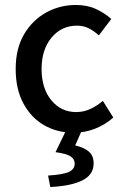

<svg xmlns="http://www.w3.org/2000/svg" viewBox="-20 -521 499 771"><path d="M276 12Q210 12 157.5 -18Q105 -48 74 -105.5Q43 -163 43 -244Q43 -326 76.5 -383Q110 -440 165 -470.5Q220 -501 284 -501Q331 -501 366 -484.5Q401 -468 427 -445L377 -379Q357 -397 336 -407.5Q315 -418 289 -418Q227 -418 187 -370Q147 -322 147 -244Q147 -166 186 -118.5Q225 -71 286 -71Q317 -71 344 -84Q371 -97 393 -116L435 -49Q401 -19 360 -3.5Q319 12 276 12ZM182 230 173 184Q235 180 257.5 169Q280 158 280 136Q280 118 263.5 107Q247 96 203 90L248 -3H311L282 63Q317 71 336.5 87.5Q356 104 356 135Q356 181 310.5 203.5Q265 226 182 230Z"/></svg>

Font: Assistant SemiBold
Style: Regular
Weight: 600
Designer: Hebrew By Ben Nathan, Latin by Paul Hunt
Version: Version 3.000